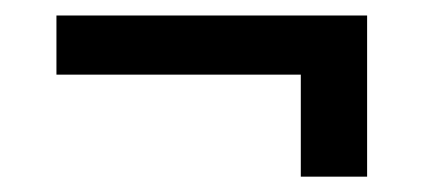

<svg xmlns="http://www.w3.org/2000/svg" viewBox="-20 -358 549 249"><path d="M370.1 -261.2H53.2V-337.9H456.1V-128.9H370.1Z"/></svg>

Font: D-DIN Exp
Style: Regular
Weight: 400
Width: 7
Designer: Charles Nix
Foundry: Datto Inc.
Version: Version 1.00